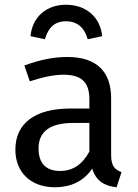

<svg xmlns="http://www.w3.org/2000/svg" viewBox="-20 -780 584 812"><path d="M213 12C277 12 333 -12 370 -67C386 -15 420 6 473 12L494 -52C467 -62 450 -77 450 -123V-364C450 -474 392 -539 265 -539C206 -539 148 -527 83 -503L106 -436C160 -454 209 -464 248 -464C321 -464 358 -436 358 -360V-321H277C130 -321 45 -260 45 -147C45 -53 108 12 213 12ZM143 -152C143 -224 192 -260 289 -260H358V-139C328 -84 288 -57 234 -57C174 -57 143 -90 143 -152ZM170 -614C184 -664 212 -690 259 -690C306 -690 337 -664 351 -614L412 -627C404 -711 340 -760 259 -760C179 -760 117 -711 109 -627Z"/></svg>

Font: FiraGO Unicode
Style: Regular
Weight: 400
Designer: bBox Type
Foundry: bBox Type GmbH
Version: Version 1.001;PS 001.001;hotconv 1.0.88;makeotf.lib2.5.64775